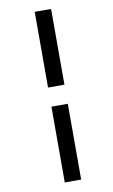

<svg xmlns="http://www.w3.org/2000/svg" viewBox="-103 -921 624 1064"><g transform="rotate(-10 208.5 -389.0)"><path d="M172.1 -869H264.3V-442.9H172.1ZM172.1 -335.4H264.3V91H172.1Z"/></g></svg>

Font: Merriweather Light
Style: Italic
Weight: 300
Italic angle: -7.8°
Designer: Eben Sorkin
Foundry: Eben Sorkin
Version: Version 2.101